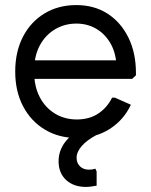

<svg xmlns="http://www.w3.org/2000/svg" viewBox="-20 -532 596 757"><path d="M283 12Q212 12 157 -21Q102 -54 71 -113Q40 -172 40 -250Q40 -328 70.5 -387Q101 -446 155.5 -479Q210 -512 281 -512Q351 -512 403.5 -478.5Q456 -445 486 -384.5Q516 -324 516 -244V-235L501 -221H84V-294H472L439 -280Q435 -330 413 -365.5Q391 -401 357 -420Q323 -439 281 -439Q235 -439 197 -416.5Q159 -394 137 -353Q115 -312 115 -258V-245Q115 -191 136.5 -149.5Q158 -108 196 -84.5Q234 -61 283 -61Q332 -61 367 -84Q402 -107 422 -147H433L496 -119Q468 -59 412.5 -23.5Q357 12 283 12ZM319 205Q270 205 240.5 177.5Q211 150 211 104Q211 61 238 26.5Q265 -8 319 -36L361 0Q323 20 302.5 43.5Q282 67 282 90Q282 111 295.5 124Q309 137 331 137Q345 137 356 133L361 144V200Q349 202 339 203.5Q329 205 319 205Z"/></svg>

Font: Fustat
Style: Regular
Weight: 400
Designer: Mohamed Gaber, Khaled Hosny, Laura Garcia Mut
Foundry: Kief Type Foundry, Alif Type Foundry, Hard Type Foundry
Version: Version 1.007